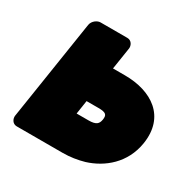

<svg xmlns="http://www.w3.org/2000/svg" viewBox="-138 -703 878 879"><g transform="rotate(30 301.0 -264.0)"><path d="M369 -412H306L324 -528C326 -544 316 -566 293 -566H151C135 -566 112 -551 108 -528L26 0C24 16 34 38 57 38H299C339 38 376 32 411 22C498 -5 581 -72 599 -186C623 -339 511 -412 369 -412ZM383 -186C379 -162 368 -150 328 -150H265L276 -222H339C380 -222 387 -212 383 -186Z"/></g></svg>

Font: Asimov Print
Style: EIt
Weight: 500
Designer: Google
Version: Version 2.000980; 2014